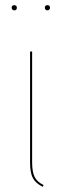

<svg xmlns="http://www.w3.org/2000/svg" viewBox="-20 -717 246 741"><path d="M104 -90Q104 -54 113.5 -34.5Q123 -15 148 -3L145 4Q117 -10 106.5 -30.5Q96 -51 96 -90V-518H104ZM45 -687Q45 -677 35 -677Q31 -677 28 -680Q25 -683 25 -687Q25 -697 35 -697Q45 -697 45 -687ZM173 -687Q173 -683 170 -680Q167 -677 163 -677Q159 -677 156 -680Q153 -683 153 -687Q153 -697 163 -697Q173 -697 173 -687Z"/></svg>

Font: Fira Sans Compressed Eight
Style: Regular
Weight: 100
Width: 1
Designer: bBox Type GmbH & Carrois Corporate GbR & Edenspiekermann AG
Foundry: bBox Type GmbH & Carrois Corporate GbR & Edenspiekermann AG
Version: Version 4.301